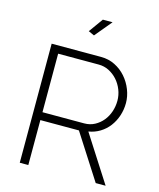

<svg xmlns="http://www.w3.org/2000/svg" viewBox="-132 -1013 914 1106"><g transform="rotate(15 324.5 -460.0)"><path d="M316 -819 281 -835 342 -920H400ZM93 0V-710H388Q433 -710 471 -691Q509 -672 536.5 -640.5Q564 -609 579.5 -569.5Q595 -530 595 -490Q595 -451 583 -414.5Q571 -378 549 -349Q527 -320 496 -301Q465 -282 428 -276L605 0H546L374 -268H144V0ZM144 -315H393Q427 -315 455 -330Q483 -345 503 -369.5Q523 -394 533.5 -425.5Q544 -457 544 -490Q544 -524 531.5 -555.5Q519 -587 497.5 -611Q476 -635 447.5 -649.5Q419 -664 386 -664H144Z"/></g></svg>

Font: Oxford Sans
Style: Regular
Weight: 300
Designer: Matt McInerney, Pablo Impallari, Rodrigo Fuenzalida
Foundry: Matt McInerney, Pablo Impallari, Rodrigo Fuenzalida
Version: Version 3.000g; ttfautohint (v1.5) -l 8 -r 28 -G 28 -x 14 -D